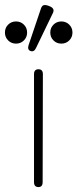

<svg xmlns="http://www.w3.org/2000/svg" viewBox="-57 -759 314 779"><path d="M99 0Q81 0 81 -20V-458Q81 -478 99 -478Q117 -478 117 -458L116 -20Q116 0 99 0ZM89 -564Q81 -547 67 -552Q53 -557 59 -576L109 -724Q113 -736 120.5 -738Q128 -740 141 -735Q167 -726 158 -707ZM8 -582Q-11 -582 -24 -595Q-37 -608 -37 -627Q-37 -646 -24 -659Q-11 -672 8 -672Q27 -672 40 -659Q53 -646 53 -627Q53 -608 40 -595Q27 -582 8 -582ZM192 -582Q173 -582 160 -595Q147 -608 147 -627Q147 -646 160 -659Q173 -672 192 -672Q211 -672 224 -659Q237 -646 237 -627Q237 -608 224 -595Q211 -582 192 -582Z"/></svg>

Font: Zen Maru Gothic Light
Style: Regular
Weight: 300
Designer: Yoshimichi Ohira
Foundry: Positype
Version: Version 1.001